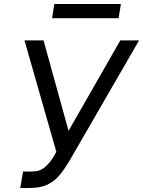

<svg xmlns="http://www.w3.org/2000/svg" viewBox="-20 -929 715 959"><path d="M81 9.9 95.2 -72.4H140.6Q180 -72.4 204.9 -94.6Q229.8 -116.8 245.7 -143.5L261.4 -170.5L102.3 -727.3H197.4L322.4 -275.6L581 -727.3H674.7L322.4 -117.9Q301.8 -83.8 278.1 -54.7Q254.3 -25.6 218.8 -7.8Q183.2 9.9 127.8 9.9ZM583.8 -909.1 572.4 -838.1H240.1L251.4 -909.1Z"/></svg>

Font: Inter UI
Style: Italic
Weight: 400
Italic angle: -9.39999°
Designer: Rasmus Andersson
Foundry: rsms
Version: 3.2;8d6f07862